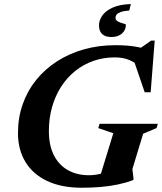

<svg xmlns="http://www.w3.org/2000/svg" viewBox="-20 -904 791 938"><path d="M414.8 -47.9Q431.3 -47.9 449.2 -50.6Q467.1 -53.3 484.3 -58.4Q501.4 -63.6 514.8 -70.4L465.9 -32.1L533.6 -253.1L460.2 -278.2L466.5 -299.2H751.1L744.8 -278.2L679.4 -250.7L626.8 -78.1L632.4 -30.4L631.1 -24.3Q597.4 -11.7 558.1 -3.2Q518.8 5.2 474.2 9.2Q429.6 13.2 380.1 13.2Q280.5 13.2 210.8 -19.6Q141.1 -52.5 104.4 -112.6Q67.8 -172.8 67.8 -253.9Q67.8 -329.4 91 -395.1Q114.2 -460.7 157 -513.7Q199.8 -566.7 258.9 -604.6Q318 -642.6 390 -662.9Q462.1 -683.2 543.4 -683.2Q573.6 -683.2 601.9 -681.1Q630.2 -678.9 657.9 -673.3Q685.7 -667.6 713.7 -656.8L643.4 -653.3L718.2 -705.5H735.7L716.1 -453.1H687L626.5 -629.9L668.9 -575.5Q639.1 -599.5 610 -611.5Q580.9 -623.6 540.2 -623.6Q485 -623.6 436.2 -606.4Q387.5 -589.3 347.5 -557.3Q307.6 -525.3 278.8 -480.7Q250 -436.1 234.4 -381.2Q218.8 -326.4 218.8 -263.6Q218.8 -193.7 243.2 -145.6Q267.7 -97.5 311.9 -72.7Q356 -47.9 414.8 -47.9ZM595 -782.7Q595 -756.6 575.5 -739.9Q556 -723.1 524.4 -723.1Q495.1 -723.1 479.4 -737.2Q463.7 -751.4 463.7 -780.7Q463.7 -803.8 479 -826.9Q494.3 -849.9 528.6 -866.1Q562.9 -882.2 619.3 -884.3L611.6 -852.6Q584.9 -850.7 570.2 -845.5Q555.6 -840.2 549.9 -833Q544.2 -825.8 544.2 -817.6Q544.2 -805 557 -798.6Q569.8 -792.2 582.4 -789.2Q595 -786.2 595 -782.7Z"/></svg>

Font: Newsreader Text
Style: Italic
Weight: 400
Italic angle: -17°
Designer: Hugues Gentile
Foundry: Production Type
Version: Version 1.001